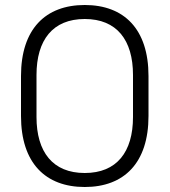

<svg xmlns="http://www.w3.org/2000/svg" viewBox="-20 -734 678 768"><path d="M319 14C476 14 574 -82 574 -270V-430C574 -618 476 -714 319 -714C162 -714 64 -618 64 -430V-270C64 -82 162 14 319 14ZM126 -266V-434C126 -574 191 -658 319 -658C447 -658 512 -574 512 -434V-266C512 -126 447 -42 319 -42C191 -42 126 -126 126 -266Z"/></svg>

Font: Meta Space Light
Style: Regular
Weight: 300
Designer: Meta Pool / Florian Karsten
Foundry: Meta Pool / Florian Karsten
Version: Version 2.000;Glyphs 3.1.1 (3137)